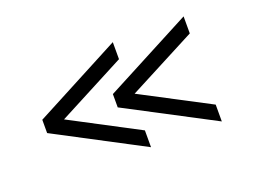

<svg xmlns="http://www.w3.org/2000/svg" viewBox="-82 -688 1164 869"><g transform="rotate(-20 500.0 -254.0)"><path d="M516 -1 96 -222V-286L516 -507V-425L189 -254L516 -82ZM857 -1 436 -222V-286L857 -507V-425L529 -254L857 -82Z"/></g></svg>

Font: Asta Sans SemiBold
Style: Regular
Weight: 600
Designer: 42dot
Version: Version 1.000